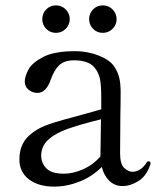

<svg xmlns="http://www.w3.org/2000/svg" viewBox="-20 -679 590 713"><path d="M539 -73 538 -67Q523 -24 493 -6Q463 12 436 12Q406 12 386 -7.5Q366 -27 358 -59Q322 -23 275 -4.5Q228 14 181 14Q123 14 87.5 -13Q52 -40 52 -87Q52 -124 68 -151Q84 -178 120 -199Q143 -212 178 -223Q213 -234 274 -250L356 -273V-316Q356 -364 351 -387Q346 -410 331 -428Q309 -455 256 -455Q219 -455 200 -437Q181 -419 168 -382Q151 -334 119 -334Q101 -334 86.5 -345.5Q72 -357 72 -376Q72 -395 85.5 -420.5Q99 -446 140.5 -467.5Q182 -489 259 -489Q304 -489 344.5 -473.5Q385 -458 402 -435Q417 -414 422.5 -391.5Q428 -369 428 -338Q428 -291 427 -255L426 -110Q426 -69 441.5 -55Q457 -41 472 -41Q485 -41 499.5 -49.5Q514 -58 524 -75Q527 -80 531 -80Q539 -80 539 -73ZM353 -98V-101L355 -236Q278 -217 231.5 -200.5Q185 -184 159 -160Q133 -136 133 -101Q133 -73 152.5 -53.5Q172 -34 217 -34Q252 -34 289 -50.5Q326 -67 353 -98ZM188 -659Q166 -659 151.5 -644Q137 -629 137 -608Q137 -587 151.5 -572Q166 -557 188 -557Q209 -557 224 -572Q239 -587 239 -608Q239 -629 224 -644Q209 -659 188 -659ZM362 -659Q340 -659 325.5 -644Q311 -629 311 -608Q311 -587 325.5 -572Q340 -557 362 -557Q383 -557 398 -572Q413 -587 413 -608Q413 -629 398 -644Q383 -659 362 -659Z"/></svg>

Font: Shippori Mincho
Style: Regular
Weight: 400
Designer: FONTDASU
Foundry: FONTDASU / Google Inc. / but / Adobe
Version: Version 3.110; ttfautohint (v1.8.3)